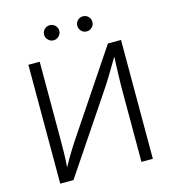

<svg xmlns="http://www.w3.org/2000/svg" viewBox="-131 -1028 1020 1135"><g transform="rotate(-15 379.5 -460.5)"><path d="M663.1 0H593.3V-460.4Q593.3 -489.7 595.2 -536.9Q597.2 -584 599.1 -642.6Q562 -579.6 536.9 -538.6Q511.7 -497.6 486.3 -460L177.2 0H96.2V-727.5H165.5V-246.1Q165.5 -214.4 164.8 -172.4Q164.1 -130.4 160.6 -82.5Q185.5 -128.4 209.5 -167.2Q233.4 -206.1 252 -233.4L583 -727.5H663.1ZM278.3 -828.6Q259.3 -828.6 245.6 -842.3Q231.9 -856 231.9 -875Q231.9 -894 245.6 -907.5Q259.3 -920.9 278.3 -920.9Q297.4 -920.9 311 -907.5Q324.7 -894 324.7 -875Q324.7 -856 311 -842.3Q297.4 -828.6 278.3 -828.6ZM481.4 -828.6Q461.9 -828.6 448.5 -842.3Q435.1 -856 435.1 -875Q435.1 -894 448.5 -907.5Q461.9 -920.9 481.4 -920.9Q500.5 -920.9 513.9 -907.5Q527.3 -894 527.3 -875Q527.3 -856 513.9 -842.3Q500.5 -828.6 481.4 -828.6Z"/></g></svg>

Font: Inter Light
Style: Regular
Weight: 300
Designer: Rasmus Andersson
Foundry: rsms
Version: Version 4.000;git-a52131595